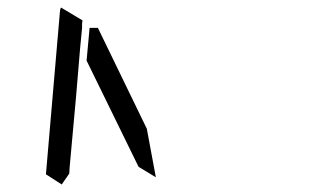

<svg xmlns="http://www.w3.org/2000/svg" viewBox="-20 -992 856 510"><path d="M144 -502 102 -529 139 -959Q139 -966 142 -972L199 -938L198 -928V-918L193 -866L182 -735L165 -548L164 -531ZM210 -831 218 -918H240L370 -650L394 -521L348 -549Z"/></svg>

Font: DSEG14 Modern
Style: Light Italic
Weight: 300
Italic angle: -5°
Designer: Keshikan(Twitter:@keshinomi_88pro)
Version: Version 0.46